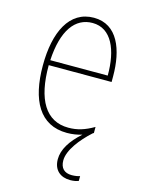

<svg xmlns="http://www.w3.org/2000/svg" viewBox="-115 -604 658 888"><g transform="rotate(15 214.0 -160.0)"><path d="M256 137C256 88 304 27 355 -19C357 -20 359 -21 360 -22V-51C317 -26 282 -15 239 -15C131 -15 76 -106 77 -271H378V-298C378 -424 337 -537 223 -537C106 -537 51 -423 51 -263C51 -97 108 10 239 10C265 10 289 6 311 -1C259 45 230 92 230 138C230 191 264 217 310 217C327 217 341 214 350 210V187C343 190 327 193 311 193C275 193 256 173 256 137ZM223 -512C314 -512 354 -417 353 -295H78C86 -440 140 -512 223 -512Z"/></g></svg>

Font: Noto Sans Khmer UI Condensed Thin
Style: Regular
Weight: 100
Width: 3
Designer: Danh Hong and the Monotype Design Team
Foundry: Monotype Imaging Inc.
Version: Version 2.002